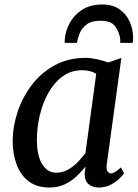

<svg xmlns="http://www.w3.org/2000/svg" viewBox="-20 -826 614 856"><path d="M456 -93.5Q453 -70 459.8 -61.5Q466.5 -53 475 -53Q490 -53 519 -79.5L533 -53.5Q529 -46.5 513.8 -31.2Q498.5 -16 474.8 -3Q451 10 421 10Q392.5 10 374.8 -5Q357 -20 357.5 -53.5L361.5 -83.5Q343.5 -61 320.8 -39.5Q298 -18 268.2 -4Q238.5 10 200 10Q144.5 10 108.2 -17.5Q72 -45 54.2 -92.2Q36.5 -139.5 36.5 -198Q36.5 -260 57.8 -325Q79 -390 120.2 -445.2Q161.5 -500.5 222.2 -534.2Q283 -568 361.5 -568Q384.5 -568 412.8 -561.8Q441 -555.5 462 -547.5L521 -567.5ZM409 -497Q382.5 -513 347 -513Q296.5 -513 258.8 -485.2Q221 -457.5 195.5 -411.8Q170 -366 157.2 -311.2Q144.5 -256.5 144.5 -203.5Q144.5 -131.5 168.2 -93.8Q192 -56 230 -56Q260 -56 284.8 -70.5Q309.5 -85 328.5 -105.2Q347.5 -125.5 361 -143.5ZM436.5 -806Q482.5 -806 513 -784.5Q543.5 -763 558.5 -728.8Q573.5 -694.5 573.5 -656.5Q573.5 -652 572.8 -645.5Q572 -639 571.5 -635H516Q516 -639.5 516.2 -643.8Q516.5 -648 516 -652.5Q511.5 -684.5 493.2 -709Q475 -733.5 428 -733.5Q388 -733.5 366.2 -717Q344.5 -700.5 335.2 -677.5Q326 -654.5 323 -635H268.5Q268.5 -639 268.5 -643.2Q268.5 -647.5 269 -650.5Q271.5 -687 290.5 -722.8Q309.5 -758.5 345.8 -782.2Q382 -806 436.5 -806Z"/></svg>

Font: Merriweather
Style: Italic
Weight: 400
Italic angle: -7.8°
Designer: Eben Sorkin
Foundry: Eben Sorkin
Version: Version 2.100